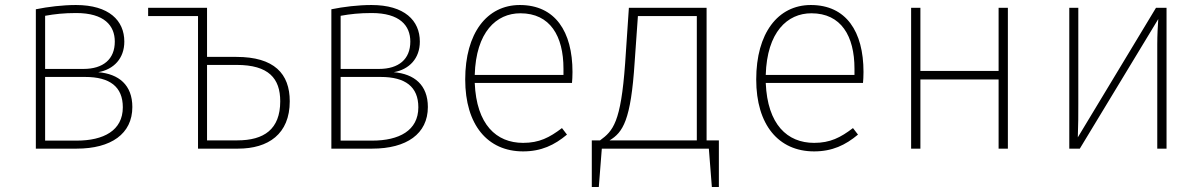

<svg xmlns="http://www.w3.org/2000/svg" viewBox="-20 -593 4797 766"><path d="M372 -305C434 -316 476 -360 476 -427C476 -511 415 -573 283 -573C230 -573 172 -566 123 -556V0H286C423 0 508 -59 508 -166C508 -254 454 -298 372 -305ZM284 -541C396 -541 438 -491 438 -427C438 -357 392 -318 313 -318H160V-530C199 -537 235 -541 284 -541ZM286 -32H160V-286H320C418 -286 470 -247 470 -165C470 -72 393 -32 286 -32Z M923 -366H806V-562H571V-529H770V0H930C1050 0 1136 -58 1136 -189C1136 -299 1074 -366 923 -366ZM927 -33H806V-334H924C1052 -334 1098 -280 1098 -189C1098 -77 1033 -33 927 -33Z M1551 -305C1613 -316 1655 -360 1655 -427C1655 -511 1594 -573 1462 -573C1409 -573 1351 -566 1302 -556V0H1465C1602 0 1687 -59 1687 -166C1687 -254 1633 -298 1551 -305ZM1463 -541C1575 -541 1617 -491 1617 -427C1617 -357 1571 -318 1492 -318H1339V-530C1378 -537 1414 -541 1463 -541ZM1465 -32H1339V-286H1499C1597 -286 1649 -247 1649 -165C1649 -72 1572 -32 1465 -32Z M2264 -306C2264 -467 2195 -573 2054 -573C1922 -573 1836 -460 1836 -276C1836 -95 1925 11 2067 11C2139 11 2192 -14 2242 -56L2222 -82C2172 -44 2131 -23 2067 -23C1960 -23 1881 -96 1874 -262H2262C2263 -272 2264 -289 2264 -306ZM2228 -294H1874C1879 -465 1960 -540 2056 -540C2175 -540 2228 -449 2228 -319Z M2799 -33V-562H2489L2474 -340C2457 -104 2426 -71 2374 -33H2341V153H2369L2381 0H2808L2820 153H2848V-33ZM2760 -33H2412C2465 -65 2497 -112 2512 -345L2525 -529H2760Z M3425 -306C3425 -467 3356 -573 3215 -573C3083 -573 2997 -460 2997 -276C2997 -95 3086 11 3228 11C3300 11 3353 -14 3403 -56L3383 -82C3333 -44 3292 -23 3228 -23C3121 -23 3042 -96 3035 -262H3423C3424 -272 3425 -289 3425 -306ZM3389 -294H3035C3040 -465 3121 -540 3217 -540C3336 -540 3389 -449 3389 -319Z M3964 0H4001V-562H3964V-310H3652V-562H3615V0H3652V-276H3964Z M4634 -562H4592L4280 -45C4282 -95 4282 -135 4282 -178V-562H4246V0H4288L4601 -517C4599 -485 4597 -456 4597 -415V0H4634Z"/></svg>

Font: Glow Sans SC Normal ExtraLight
Style: Regular
Weight: 200
Designer: Ryoko NISHIZUKA (kana, bopomofo & ideographs); Paul D. Hunt (Latin, Greek & Cyrillic); Sandoll Communications, Soo-young
Version: Version 0.93